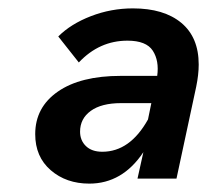

<svg xmlns="http://www.w3.org/2000/svg" viewBox="-20 -735 494 458"><path d="M308 -309 322 -372Q272 -297 193 -297Q138 -297 101 -329Q64 -361 64 -415Q64 -479 118 -516.5Q172 -554 268 -554H355Q360 -590 344.5 -614Q329 -638 284 -638Q217 -638 168 -586L119 -648Q149 -678 197 -696.5Q245 -715 297 -715Q371 -715 412.5 -680.5Q454 -646 454 -581Q454 -557 448 -528L401 -309ZM224 -373Q290 -373 333 -450L341 -489H269Q222 -489 196.5 -470.5Q171 -452 171 -421Q171 -400 185 -386.5Q199 -373 224 -373Z"/></svg>

Font: Wix Madefor Text SemiBold
Style: Italic
Weight: 600
Italic angle: -12°
Designer: Dalton Maag Ltd
Foundry: Dalton Maag Ltd
Version: Version 3.100